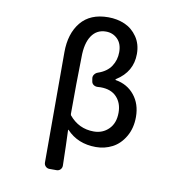

<svg xmlns="http://www.w3.org/2000/svg" viewBox="-103 -911 1207 1216"><g transform="rotate(10 500.0 -303.5)"><path d="M294.9 202.1Q280.3 202.1 270 191.9Q259.8 181.6 259.8 167V-542Q259.8 -662.1 319.8 -735.4Q379.9 -808.6 496.1 -808.6Q553.7 -808.6 602.1 -787.6Q650.4 -766.6 682.1 -720.7Q713.9 -674.8 713.9 -611.3Q713.9 -496.1 611.3 -431.6Q608.4 -429.7 608.4 -427.2Q608.4 -424.8 611.3 -424.8Q686.5 -412.1 731.9 -356Q777.3 -299.8 777.3 -216.8Q777.3 -144.5 745.6 -90.3Q713.9 -36.1 665 -10.7Q616.2 14.6 559.6 14.6Q443.4 14.6 371.1 -62.5Q370.1 -63.5 369.1 -63Q368.2 -62.5 368.2 -61.5Q372.1 28.3 375 167Q375 181.6 365.2 191.9Q355.5 202.1 340.8 202.1ZM529.3 -80.1Q586.9 -80.1 625.5 -118.7Q664.1 -157.2 664.1 -224.6Q664.1 -286.1 627.9 -324.7Q591.8 -363.3 524.4 -363.3Q514.6 -363.3 505.9 -362.3Q491.2 -361.3 479.5 -369.1Q467.8 -377 465.8 -390.6L462.9 -408.2Q460 -421.9 468.3 -434.1Q476.6 -446.3 490.2 -451.2Q547.9 -470.7 574.7 -511.2Q601.6 -551.8 601.6 -602.5Q601.6 -657.2 571.3 -687Q541 -716.8 497.1 -716.8Q437.5 -716.8 404.8 -668Q372.1 -619.1 372.1 -530.3Q368.2 -366.2 368.2 -164.1Q368.2 -160.2 370.1 -156.2Q432.6 -80.1 529.3 -80.1Z"/></g></svg>

Font: Gen Jyuu Gothic L Monospace Medium
Style: Regular
Weight: 500
Designer: [Source Han Sans]
Ryoko NISHIZUKA  (kana & ideographs); Paul D. Hunt (Latin, Greek & Cyrillic); Wenlong ZHANG  (bopomofo
Version: Version 1.002.20150607